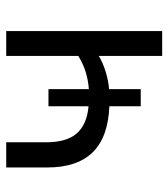

<svg xmlns="http://www.w3.org/2000/svg" viewBox="18 -560 542 618"><g transform="rotate(-90 289.0 -251.0)"><path d="M418 0V-204Q394 -190 366 -181.5Q338 -173 311 -171V-69H256V-170Q156 -174 107.5 -224Q59 -274 59 -369V-502H140V-374Q140 -307 169 -274.5Q198 -242 256 -237V-366H311V-236Q339 -238 365.5 -246Q392 -254 418 -270V-502H498V0Z"/></g></svg>

Font: Mulish
Style: Regular
Weight: 400
Designer: Vernon Adams
Foundry: Vernon Adams
Version: Version 3.603; ttfautohint (v1.8.3)